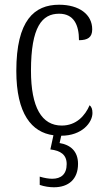

<svg xmlns="http://www.w3.org/2000/svg" viewBox="-20 -564 444 812"><path d="M208 228C270 228 310 194 310 129C310 74 276 48 232 41L239 10C327 10 371 -46 371 -86C371 -103 367 -112 359 -119C340 -75 303 -33 241 -33C157 -33 111 -109 111 -265C111 -451 158 -506 230 -506C292 -506 314 -459 314 -394C351 -394 370 -406 370 -440C370 -503 315 -544 230 -544C125 -544 49 -478 49 -264C49 -83 114 -4 206 8L193 68C236 73 262 90 262 130C262 173 238 192 201 192C186 192 168 189 148 183V218C168 225 190 228 208 228Z"/></svg>

Font: Noto Serif Devanagari Condensed Light
Style: Regular
Weight: 300
Width: 3
Designer: Universal Thirst, Indian Type Foundry and the Monotype Design Team
Foundry: Monotype Imaging Inc.
Version: Version 2.004